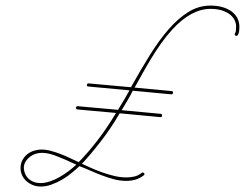

<svg xmlns="http://www.w3.org/2000/svg" viewBox="-20 -604 875 686"><path d="M407.6 -199.2Q375.7 -144.5 339.5 -98Q303.4 -51.4 272.8 -18.9Q285.2 -13 303.4 -4.9Q321.6 3.3 343.1 11.1Q364.6 18.9 387.4 24.4Q410.2 29.9 431.6 29.9Q447.3 29.9 461.3 26.4Q475.3 22.8 486.3 13.7Q487.6 12.4 490.2 12.4Q492.2 12.4 494.1 14Q496.1 15.6 496.1 18.2Q496.1 21.5 494.1 22.1Q479.8 33.2 463.9 37.8Q447.9 42.3 431 42.3Q409.5 42.3 387.4 36.5Q365.2 30.6 343.8 22.5Q322.3 14.3 301.8 5.2Q281.2 -3.9 263.7 -10.4Q252 0.7 236.3 13.7Q220.7 26.7 202.5 37.4Q184.2 48.2 164.4 55.3Q144.5 62.5 125.7 62.5Q110 62.5 96.7 57Q83.3 51.4 73.6 42.3Q63.8 33.2 58.6 21.5Q53.4 9.8 53.4 -3.3Q53.4 -20.8 60.9 -33.5Q68.4 -46.2 79.4 -54.4Q90.5 -62.5 103.5 -66.1Q116.5 -69.7 127.6 -69.7Q143.9 -69.7 161.1 -65.1Q178.4 -60.5 195.6 -54Q212.9 -47.5 229.5 -39.4Q246.1 -31.2 261.1 -24.7Q292.3 -56 327.1 -100.9Q362 -145.8 394.5 -200.5L256.5 -212.9Q251.3 -214.2 251.3 -219.4Q252.6 -224.6 256.5 -224.6H257.8L401.7 -211.6Q412.8 -229.8 423.2 -247.1Q433.6 -264.3 442.7 -281.2L295.6 -294.9Q290.4 -294.9 290.4 -300.8Q291.7 -306 295.6 -306H296.9L447.9 -292.3Q482.4 -354.2 515.6 -407.6Q548.8 -460.9 583 -500Q617.2 -539.1 653.6 -561.5Q690.1 -584 731.8 -584Q759.8 -584 779.6 -577.1Q799.5 -570.3 811.8 -559.6Q824.2 -548.8 829.8 -535.5Q835.3 -522.1 835.3 -508.5Q835.3 -495.4 833.7 -488.9Q832 -482.4 830.1 -479.5Q828.1 -476.6 826.5 -476.2Q824.9 -475.9 824.2 -475.9Q821.6 -475.9 820 -477.9Q818.4 -479.8 818.4 -481.8Q818.4 -483.1 821 -487.6Q823.6 -492.2 823.6 -509.1Q823.6 -521.5 817.7 -532.9Q811.8 -544.3 800.5 -553.1Q789.1 -561.8 771.8 -567.1Q754.6 -572.3 732.4 -572.3Q663.4 -572.3 595.7 -498.7Q574.2 -475.3 556 -449.5Q537.8 -423.8 521.5 -397.1Q505.2 -370.4 490.2 -343.4Q475.3 -316.4 460.9 -291L593.1 -278.6Q598.3 -278.6 598.3 -272.8Q598.3 -270.8 597 -268.9Q595.7 -266.9 592.4 -266.9L454.4 -279.9Q445.3 -261.7 435.5 -245.1Q425.8 -228.5 414.7 -210.3L554 -197.3Q559.2 -197.3 559.2 -190.8Q559.2 -185.5 553.4 -185.5H552.7ZM95.1 43.6Q108.1 50.1 124.3 50.1Q141.3 50.1 159.2 43.9Q177.1 37.8 194 28Q210.9 18.2 226.2 6.5Q241.5 -5.2 252.6 -15.6Q252 -15.6 251.3 -16.3Q205.1 -37.8 178.1 -47.9Q151 -57.9 129.6 -57.9Q119.1 -57.9 108.1 -54.7Q97 -51.4 87.9 -44.6Q78.8 -37.8 72.3 -28Q65.8 -18.2 65.1 -5.9Q65.1 9.1 72.6 22.5Q80.1 35.8 95.1 43.6Z"/></svg>

Font: League Script
Style: League Script
Weight: 400
Foundry: Haley Fiege
Version: Version 1.001